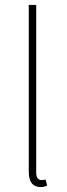

<svg xmlns="http://www.w3.org/2000/svg" viewBox="-20 -742 270 774"><path d="M144 12Q129 12 118 5.5Q107 -1 101.5 -15Q96 -29 96 -52V-722H126V-46Q126 -30 132 -23Q138 -16 148 -16Q151 -16 154.5 -16.5Q158 -17 164 -18L170 6Q164 9 158 10.5Q152 12 144 12Z"/></svg>

Font: Source Sans Variable
Style: Regular
Weight: 200
Designer: Paul D. Hunt
Foundry: Adobe Systems Incorporated
Version: Version 3.006;hotconv 1.0.111;makeotfexe 2.5.65597